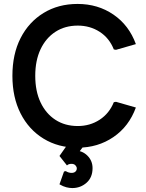

<svg xmlns="http://www.w3.org/2000/svg" viewBox="-20 -735 743 975"><path d="M374 15Q276 15 201 -31Q126 -77 84.5 -159Q43 -241 43 -350Q43 -460 84.5 -541.5Q126 -623 201 -669Q276 -715 374 -715Q477 -715 556 -661Q635 -607 670 -511L569 -482L558 -484Q535 -542 486 -573.5Q437 -605 375 -605Q310 -605 261.5 -573.5Q213 -542 186 -485Q159 -428 159 -350Q159 -272 186 -215Q213 -158 261.5 -126.5Q310 -95 375 -95Q437 -95 486 -127Q535 -159 558 -216L569 -218L670 -189Q635 -93 556 -39Q477 15 374 15ZM347 220Q333 220 317 216Q301 212 282 201L305 136L314 134Q322 139 329.5 141Q337 143 343 143Q356 143 363 136.5Q370 130 370 120Q370 112 363 104.5Q356 97 343 97Q328 97 320 105L282 57L331 -13H419L352 77L337 31Q342 30 347 29.5Q352 29 358 29Q397 29 423.5 55Q450 81 450 119Q450 166 419.5 193Q389 220 347 220Z"/></svg>

Font: Fustat
Style: Bold
Weight: 700
Designer: Mohamed Gaber, Khaled Hosny, Laura Garcia Mut
Foundry: Kief Type Foundry, Alif Type Foundry, Hard Type Foundry
Version: Version 1.007